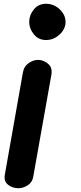

<svg xmlns="http://www.w3.org/2000/svg" viewBox="-20 -999 431 1019"><path d="M252.5 -601 156 -58.5Q151 -31 126.8 -15.5Q102.5 0 77.5 0Q46 0 22.8 -18.5Q-0.5 -37 5.5 -71L101.5 -614Q107 -647 133.5 -665Q160 -683 187.5 -681Q213.5 -679 236.5 -659.2Q259.5 -639.5 252.5 -601ZM135 -882.5Q135 -918.5 159.5 -948.8Q184 -979 225 -979Q251.5 -979 275 -965.8Q298.5 -952.5 313.2 -930.5Q328 -908.5 328 -882.5Q328 -857 313.2 -835.2Q298.5 -813.5 275 -800Q251.5 -786.5 225 -786.5Q184 -786.5 159.5 -817Q135 -847.5 135 -882.5Z"/></svg>

Font: Edu QLD Hand
Style: Regular
Weight: 400
Designer: Tina and Corey Anderson, Eben Sorkin
Foundry: Sorkin Type Co.
Version: Version 2.000